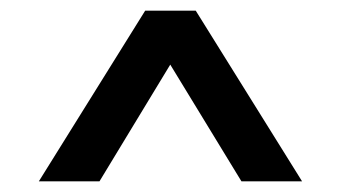

<svg xmlns="http://www.w3.org/2000/svg" viewBox="-20 -732 640 361"><path d="M53 -391 253 -712H348L548 -391H434L262 -673H338L167 -391Z"/></svg>

Font: 42dot Sans
Style: Bold
Weight: 700
Designer: 42dot
Version: Version 1.000